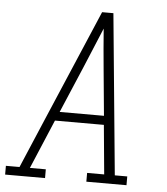

<svg xmlns="http://www.w3.org/2000/svg" viewBox="-68 -782 720 829"><g transform="rotate(5 292.5 -367.5)"><path d="M-15 0V-38H44L132 -245L341 -735H390L457 -38H511V0H337V-38H411L391 -251H179L89 -38H158V0ZM388 -290 369 -490Q365 -534 361 -577.5Q357 -621 354 -665Q336 -621 317.5 -577.5Q299 -534 281 -490L196 -290Z"/></g></svg>

Font: Iosevka Slab XLtEx
Style: Italic
Weight: 200
Width: 7
Italic angle: -9°
Monospace: yes
Designer: Belleve Invis
Foundry: Belleve Invis
Version: Version 11.1.0; ttfautohint (v1.8.3)